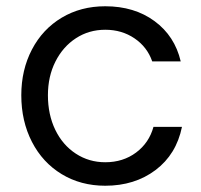

<svg xmlns="http://www.w3.org/2000/svg" viewBox="-20 -583 642 613"><path d="M48 -279Q48 -360 82 -425Q116 -490 177 -526.5Q238 -563 316 -563Q409 -563 473.5 -515.5Q538 -468 557 -387H466Q450 -433 409.5 -460.5Q369 -488 316 -488Q264 -488 222.5 -461Q181 -434 157 -386.5Q133 -339 133 -279Q133 -217 156.5 -168.5Q180 -120 222 -92.5Q264 -65 316 -65Q373 -65 414.5 -96Q456 -127 470 -178H561Q543 -90 476.5 -40Q410 10 316 10Q238 10 177 -27Q116 -64 82 -130Q48 -196 48 -279Z"/></svg>

Font: Open Sauce One
Style: Regular
Weight: 400
Designer: Alfredo Marco Pradil
Foundry: Creative Sauce Fz LLC
Version: Version 1.477